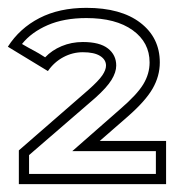

<svg xmlns="http://www.w3.org/2000/svg" viewBox="-20 -783 470 489"><path d="M164 -398 286 -505Q329 -542 345 -568.5Q361 -595 361 -624Q361 -675 318 -706Q275 -737 200 -737Q143 -737 101.5 -719Q60 -701 36 -671Q53 -661 65.5 -654.5Q78 -648 95 -637Q112 -655 137 -665.5Q162 -676 191 -676Q234 -676 255 -659.5Q276 -643 276 -616Q276 -599 264 -579.5Q252 -560 223 -534L54 -388V-340H377V-398ZM403 -424V-314H28V-400L205 -554Q231 -577 240.5 -591Q250 -605 250 -616Q250 -631 235 -640.5Q220 -650 191 -650Q165 -650 141.5 -637.5Q118 -625 102 -602L0 -664Q30 -711 80.5 -737Q131 -763 200 -763Q288 -763 337.5 -725Q387 -687 387 -624Q387 -589 368.5 -557Q350 -525 304 -485L234 -424Z"/></svg>

Font: CMG Sans Outline
Style: Outline
Weight: 700
Designer: Julieta Ulanovsky
Foundry: Julieta Ulanovsky
Version: Version 7.200